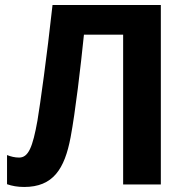

<svg xmlns="http://www.w3.org/2000/svg" viewBox="-20 -734 741 764"><path d="M620 0V-714H189C166 -505 140 -320 129 -254C110 -148 93 -107 56 -107C39 -107 23 -111 8 -117V-1C28 6 50 10 76 10C191 10 237 -61 261 -188C280 -289 301 -469 314 -596H470V0Z"/></svg>

Font: Noto Sans Display
Style: Bold
Weight: 700
Designer: Monotype Design Team
Foundry: Monotype Imaging Inc.
Version: Version 1.900